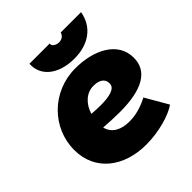

<svg xmlns="http://www.w3.org/2000/svg" viewBox="-199 -859 1013 1013"><g transform="rotate(-45 307.5 -352.0)"><path d="M314 17C412 17 506 -12 552 -44L479 -170C439 -149 391 -132 338 -132C279 -132 230 -154 217 -208C261 -205 301 -203 337 -203C506 -203 592 -254 592 -354C592 -474 470 -533 334 -533C160 -533 25 -397 25 -232C25 -75 150 17 314 17ZM368 -572C468 -572 548 -622 565 -721H413C409 -703 392 -690 371 -690C346 -690 327 -706 331 -721H180C174 -637 244 -572 368 -572ZM224 -303C241 -359 282 -400 336 -400C374 -400 406 -387 406 -348C406 -310 352 -300 291 -300C269 -300 246 -301 224 -303Z"/></g></svg>

Font: Fixel Display 20240404 Black
Style: Italic
Weight: 900
Italic angle: -10°
Designer: AlfaBravo + MacPaw
Foundry: Kyrylo Tkachov, Marchela Mozhyna, Serhii Makarenko, Maria Weinstein, Zakhar Kryvoshyya
Version: Version 1.211;Glyphs 3.2 (3225)